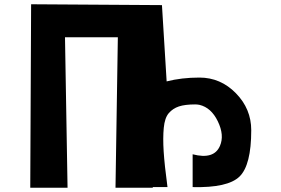

<svg xmlns="http://www.w3.org/2000/svg" viewBox="-20 -851 1320 901"><path d="M916 -487Q1015 -487 1087 -413.5Q1159 -340 1159 -240Q1159 -76 1104 -22.5Q1049 31 884 27V-127Q984 -101 1012 -166Q1034 -216 1002 -282Q971 -346 916 -359Q906 -361 896 -361Q848 -361 819.5 -351.5Q791 -342 772 -320Q753 -298 748.5 -251Q744 -204 748 -140.5Q752 -77 766 27H697V30H522L533 -676H285L297 30H122L126 -831L740 -827L762 -469Q832 -487 916 -487Z"/></svg>

Font: OpenDyslexic
Style: Bold
Weight: 800
Designer: Abbie Gonzalez
Version: Version 0.920;hotconv 1.0.109;makeotfexe 2.5.65596